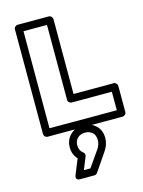

<svg xmlns="http://www.w3.org/2000/svg" viewBox="-153 -812 925 1244"><g transform="rotate(-15 310.0 -190.5)"><path d="M67.9 0V-701.2Q67.9 -711.9 75.7 -719Q83.5 -726.1 92.8 -726.1H300.8Q311.5 -726.1 318.8 -718.3Q326.2 -710.4 326.2 -701.2V-199.2H595.2Q606 -199.2 613 -191.2Q620.1 -183.1 620.1 -173.8V0Q620.1 10.7 612.3 17.8Q604.5 24.9 595.2 24.9H92.8Q82 24.9 75 17.1Q67.9 9.3 67.9 0ZM118.2 -24.9H569.8V-148.9H300.8Q291.5 -148.9 283.7 -156Q275.9 -163.1 275.9 -173.8V-675.8H118.2ZM203.1 311 244.1 210Q212.9 177.2 212.9 129.9Q212.9 78.6 247.3 45.4Q281.7 12.2 333 12.2Q380.9 12.2 416 43.7Q451.2 75.2 451.2 128.9Q451.2 174.3 420.9 216.8L340.8 334Q333 345.2 319.8 345.2H226.1Q225.1 345.2 223.9 345.2Q222.7 345.2 219 345Q215.3 344.7 212.2 343.8Q209 342.8 205.8 340.3Q202.6 337.9 200.9 334.5Q199.2 331.1 199.7 325Q200.2 318.8 203.1 311ZM263.2 129.9Q263.2 164.1 289.1 183.1Q303.2 193.8 296.9 211.9L263.2 294.9H307.1L380.9 189Q400.9 161.6 400.9 128.9Q400.9 96.7 381.8 79.3Q362.8 62 333 62Q301.3 62 282.2 80.6Q263.2 99.1 263.2 129.9Z"/></g></svg>

Font: Trueno ExtraBold Outline
Style: Regular
Weight: 800
Width: 6
Designer: Julieta Ulanovsky
Foundry: Julieta Ulanovsky
Version: Version 3.001b | FøM Fix